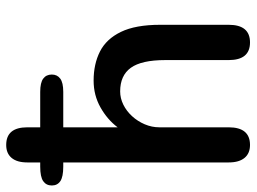

<svg xmlns="http://www.w3.org/2000/svg" viewBox="-130 -680 807 604"><g transform="rotate(-90 273.0 -378.5)"><path d="M-9 -618.5Q-9 -636 4.5 -645.5Q18 -655 50.5 -655H285.5Q314.5 -655 327.2 -645.5Q340 -636 340 -618.5Q340 -601.5 327.2 -592Q314.5 -582.5 285.5 -582.5H50.5Q18 -582.5 4.5 -591.8Q-9 -601 -9 -618.5ZM441 5Q385.5 5 385.5 -62V-261.5Q385.5 -336.5 361.2 -370Q337 -403.5 287 -403.5Q265.5 -403.5 245.2 -393.5Q225 -383.5 209 -366Q193 -348.5 183.5 -326.2Q174 -304 174 -280V-62Q174 5 118.5 5Q92 5 77.8 -12.2Q63.5 -29.5 63.5 -62V-695.5Q63.5 -728 77.8 -745Q92 -762 118.5 -762Q174 -762 174 -695.5V-411.5Q198.5 -444 236.8 -465.5Q275 -487 321 -487Q373 -487 412.5 -467Q452 -447 474.2 -401Q496.5 -355 496.5 -277.5V-62Q496.5 5 441 5Z"/></g></svg>

Font: Sono Medium
Style: Regular
Weight: 500
Designer: Tyler Finck
Foundry: Tyler Finck
Version: Version 2.112